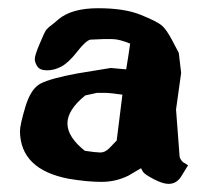

<svg xmlns="http://www.w3.org/2000/svg" viewBox="-20 -449 511 474"><path d="M242.7 -219.7H219.2L190.4 -213.4Q146.5 -177.7 146.5 -144.3Q146.5 -110.8 189.5 -76.7Q215.3 -72.8 227.3 -72.5Q239.3 -72.3 250.2 -83.5Q261.2 -94.7 268.1 -102.1Q274.9 -159.2 282.2 -215.3Q251 -219.7 242.7 -219.7ZM421.4 -318.4 427.2 -269 414.6 -178.7 423.3 -63.5Q423.8 -56.6 431.6 -48.8L444.3 -41L428.7 -15.6Q417 4.9 396.5 4.9H395.5Q381.8 4.9 359.4 -6.8Q336.9 -18.6 333 -24.9Q329.1 -31.2 328.1 -33.7L297.4 -15.6Q266.1 0 230.7 0Q195.3 0 148.9 -7.8Q30.3 -30.8 29.3 -125Q29.3 -140.6 42.7 -185.5Q56.2 -230.5 80.6 -242.9Q105 -255.4 170.4 -267.6L253.4 -281.2L291.5 -277.8Q296.9 -309.6 301.3 -341.3Q274.4 -352.5 256.8 -352.5H234.9L202.6 -351.1Q190.9 -347.7 170.2 -321Q149.4 -294.4 131.8 -284.9Q114.3 -275.4 96.4 -275.4Q78.6 -275.4 72.3 -284.9Q65.9 -294.4 65.9 -303.5Q65.9 -312.5 78.1 -341.3Q90.3 -370.1 93 -373.8Q95.7 -377.4 99.1 -380.4Q102.5 -383.8 105.5 -385.7Q108.4 -387.7 114.3 -392.6Q120.1 -397.5 124.5 -401.4Q157.2 -428.7 222.2 -428.7Q287.1 -428.7 326.9 -412.6Q366.7 -396.5 378.7 -386.7Q390.6 -377 405 -349.6Q419.4 -322.3 421.4 -318.4Z"/></svg>

Font: Drukaatie burti
Style: Bold
Weight: 700
Version: Version 0.14